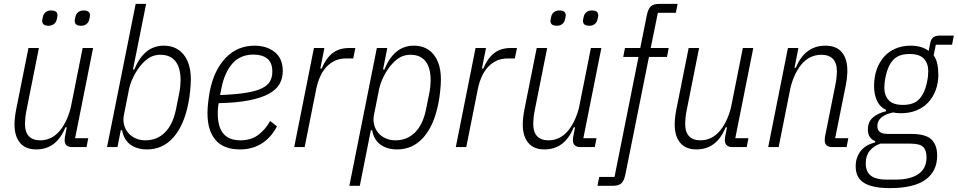

<svg xmlns="http://www.w3.org/2000/svg" viewBox="-20 -760 4948 992"><path d="M181 -512 117 -191Q113 -172 111 -153Q109 -134 109 -122Q109 -77 129.5 -56Q150 -35 188 -35Q219 -35 245 -48.5Q271 -62 291 -87Q311 -112 325.5 -145Q340 -178 347 -211L407 -512H461L368 -46H436L427 0H354Q314 0 314 -36Q314 -42 315 -50.5Q316 -59 318 -66L325 -102H318Q272 12 167 12Q112 12 83.5 -22Q55 -56 55 -117Q55 -149 63 -192L127 -512ZM231 -627Q198 -627 198 -652Q198 -660 203 -678Q206 -689 216.5 -697.5Q227 -706 244 -706Q277 -706 277 -681Q277 -673 272 -655Q269 -644 258.5 -635.5Q248 -627 231 -627ZM399 -627Q366 -627 366 -652Q366 -660 371 -678Q374 -689 384.5 -697.5Q395 -706 412 -706Q445 -706 445 -681Q445 -673 440 -655Q437 -644 426.5 -635.5Q416 -627 399 -627Z M681 -740H735L667 -401H674Q724 -524 826 -524Q892 -524 929 -477.5Q966 -431 966 -350Q966 -326 962.5 -290.5Q959 -255 952 -221Q929 -109 874.5 -48.5Q820 12 740 12Q687 12 653 -13.5Q619 -39 611 -87H604L587 0H533ZM731 -35Q791 -35 832 -75.5Q873 -116 889 -194L908 -289Q910 -301 911.5 -316Q913 -331 913 -345Q913 -410 886.5 -443.5Q860 -477 809 -477Q781 -477 759 -466Q737 -455 714 -430Q689 -402 671 -366.5Q653 -331 646 -296L620 -165Q615 -139 621 -115.5Q627 -92 642 -74Q657 -56 680 -45.5Q703 -35 731 -35Z M1220 12Q1135 12 1093.5 -37Q1052 -86 1052 -175Q1052 -201 1055.5 -231.5Q1059 -262 1064 -289Q1086 -399 1146.5 -461.5Q1207 -524 1295 -524Q1358 -524 1399.5 -491Q1441 -458 1441 -393Q1441 -356 1424.5 -326.5Q1408 -297 1369 -275.5Q1330 -254 1266.5 -241.5Q1203 -229 1110 -227Q1107 -212 1106 -198.5Q1105 -185 1105 -176Q1105 -103 1134.5 -69Q1164 -35 1223 -35Q1276 -35 1313 -62Q1350 -89 1376 -135L1411 -107Q1379 -47 1330.5 -17.5Q1282 12 1220 12ZM1290 -478Q1222 -478 1181.5 -432.5Q1141 -387 1125 -309L1117 -269Q1198 -272 1250.5 -280.5Q1303 -289 1333.5 -304Q1364 -319 1375.5 -340.5Q1387 -362 1387 -390Q1387 -437 1360.5 -457.5Q1334 -478 1290 -478Z M1500 0 1602 -512H1656L1635 -406H1642Q1663 -457 1697 -484.5Q1731 -512 1785 -512H1816L1805 -458H1768Q1736 -458 1711 -446.5Q1686 -435 1666.5 -414Q1647 -393 1634 -364Q1621 -335 1614 -301L1554 0Z M1927 -512H1981L1959 -401H1966Q2016 -524 2118 -524Q2184 -524 2221 -477.5Q2258 -431 2258 -350Q2258 -326 2254.5 -290.5Q2251 -255 2244 -221Q2221 -109 2166.5 -48.5Q2112 12 2032 12Q1979 12 1945 -13.5Q1911 -39 1903 -87H1896L1839 200H1785ZM2023 -35Q2083 -35 2124 -75.5Q2165 -116 2181 -194L2200 -289Q2202 -301 2203.5 -316Q2205 -331 2205 -345Q2205 -410 2178.5 -443.5Q2152 -477 2101 -477Q2073 -477 2051 -466Q2029 -455 2006 -430Q1981 -402 1963 -366.5Q1945 -331 1938 -296L1912 -165Q1907 -139 1913 -115.5Q1919 -92 1934 -74Q1949 -56 1972 -45.5Q1995 -35 2023 -35Z M2335 0 2437 -512H2491L2470 -406H2477Q2498 -457 2532 -484.5Q2566 -512 2620 -512H2651L2640 -458H2603Q2571 -458 2546 -446.5Q2521 -435 2501.5 -414Q2482 -393 2469 -364Q2456 -335 2449 -301L2389 0Z M2807 -512 2743 -191Q2739 -172 2737 -153Q2735 -134 2735 -122Q2735 -77 2755.5 -56Q2776 -35 2814 -35Q2845 -35 2871 -48.5Q2897 -62 2917 -87Q2937 -112 2951.5 -145Q2966 -178 2973 -211L3033 -512H3087L2994 -46H3062L3053 0H2980Q2940 0 2940 -36Q2940 -42 2941 -50.5Q2942 -59 2944 -66L2951 -102H2944Q2898 12 2793 12Q2738 12 2709.5 -22Q2681 -56 2681 -117Q2681 -149 2689 -192L2753 -512ZM2857 -627Q2824 -627 2824 -652Q2824 -660 2829 -678Q2832 -689 2842.5 -697.5Q2853 -706 2870 -706Q2903 -706 2903 -681Q2903 -673 2898 -655Q2895 -644 2884.5 -635.5Q2874 -627 2857 -627ZM3025 -627Q2992 -627 2992 -652Q2992 -660 2997 -678Q3000 -689 3010.5 -697.5Q3021 -706 3038 -706Q3071 -706 3071 -681Q3071 -673 3066 -655Q3063 -644 3052.5 -635.5Q3042 -627 3025 -627Z M3211 142Q3204 175 3190 187.5Q3176 200 3145 200H3067L3076 154H3155L3279 -466H3200L3209 -512H3288L3322 -682Q3329 -715 3343 -727.5Q3357 -740 3388 -740H3481L3472 -694H3379L3342 -512H3435L3426 -466H3333Z M3592 -512 3528 -191Q3524 -172 3522 -153Q3520 -134 3520 -122Q3520 -77 3540.5 -56Q3561 -35 3599 -35Q3630 -35 3656 -48.5Q3682 -62 3702 -87Q3722 -112 3736.5 -145Q3751 -178 3758 -211L3818 -512H3872L3779 -46H3847L3838 0H3765Q3725 0 3725 -36Q3725 -42 3726 -50.5Q3727 -59 3729 -66L3736 -102H3729Q3683 12 3578 12Q3523 12 3494.5 -22Q3466 -56 3466 -117Q3466 -149 3474 -192L3538 -512Z M3949 0 4051 -512H4105L4085 -410H4092Q4138 -524 4245 -524Q4301 -524 4329.5 -490Q4358 -456 4358 -395Q4358 -363 4350 -320L4295 -46H4363L4354 0H4281Q4241 0 4241 -36Q4241 -42 4242 -50.5Q4243 -59 4245 -66L4296 -321Q4300 -340 4302 -359Q4304 -378 4304 -390Q4304 -435 4283 -456Q4262 -477 4224 -477Q4192 -477 4165.5 -463.5Q4139 -450 4119 -425Q4099 -400 4084.5 -367Q4070 -334 4063 -301L4003 0Z M4822 44Q4822 125 4761.5 168.5Q4701 212 4577 212Q4489 212 4445 185.5Q4401 159 4401 99Q4401 55 4425.5 22Q4450 -11 4501 -24L4502 -31Q4464 -45 4464 -91Q4464 -130 4489.5 -152.5Q4515 -175 4557 -185L4558 -192Q4525 -208 4510.5 -241Q4496 -274 4496 -315Q4496 -362 4509.5 -400.5Q4523 -439 4547.5 -466.5Q4572 -494 4607 -509Q4642 -524 4685 -524Q4714 -524 4737.5 -517Q4761 -510 4778 -497L4787 -541Q4795 -576 4833 -576H4908L4899 -529H4815L4804 -474Q4817 -456 4822.5 -430.5Q4828 -405 4828 -374Q4828 -331 4814.5 -294.5Q4801 -258 4776.5 -231.5Q4752 -205 4716 -190Q4680 -175 4635 -175Q4624 -175 4614 -176Q4604 -177 4594 -179Q4513 -161 4513 -109Q4513 -89 4525.5 -78.5Q4538 -68 4569 -68H4688Q4763 -68 4792.5 -39.5Q4822 -11 4822 44ZM4767 53Q4767 16 4749.5 -1Q4732 -18 4682 -18H4529Q4494 -6 4473.5 19Q4453 44 4453 83Q4453 128 4480 148Q4507 168 4560 168H4606Q4684 168 4725.5 139Q4767 110 4767 53ZM4645 -218Q4702 -218 4729.5 -248Q4757 -278 4768 -329Q4773 -351 4774.5 -366.5Q4776 -382 4776 -392Q4776 -432 4753.5 -456.5Q4731 -481 4680 -481Q4623 -481 4595.5 -451Q4568 -421 4557 -370Q4552 -348 4550.5 -332.5Q4549 -317 4549 -307Q4549 -267 4571.5 -242.5Q4594 -218 4645 -218Z"/></svg>

Font: IBM Plex Sans Cond Light
Style: Italic
Weight: 300
Width: 3
Italic angle: -11°
Designer: Mike Abbink, Paul van der Laan, Pieter van Rosmalen
Foundry: Bold Monday
Version: Version 1.3